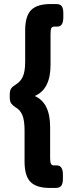

<svg xmlns="http://www.w3.org/2000/svg" viewBox="-20 -788 342 946"><path d="M225 138Q160 138 130.5 108.5Q101 79 101 8V-146Q101 -194 90.5 -220Q80 -246 57 -259Q43 -268 35.5 -278Q28 -288 28 -309V-321Q28 -342 35 -352Q42 -362 57 -371Q81 -385 92.5 -410.5Q104 -436 104 -484V-638Q104 -709 133.5 -738.5Q163 -768 228 -768H257Q277 -768 284.5 -757Q292 -746 292 -723V-703Q292 -657 263 -657H249Q237 -657 233 -649.5Q229 -642 229 -621V-468Q229 -348 151 -315Q227 -282 227 -162V-9Q227 11 231 19Q235 27 246 27H260Q290 27 290 73V93Q290 116 282 127Q274 138 254 138Z"/></svg>

Font: Asap Semi Expanded ExtraBold
Style: Regular
Weight: 800
Width: 6
Designer: Pablo Cosgaya
Foundry: Omnibus-Type
Version: Version 3.001; ttfautohint (v1.8.4.7-5d5b)